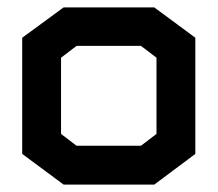

<svg xmlns="http://www.w3.org/2000/svg" viewBox="-20 -497 588 519"><path d="M397 2H152L40 -81V-395L152 -477H397L508 -395V-81ZM403 -341 361 -373H187L145 -341V-135L187 -103H361L403 -135Z"/></svg>

Font: Turret Road ExtraBold
Style: Regular
Weight: 800
Designer: Noponies
Foundry: Noponies
Version: Version 1.001; ttfautohint (v1.8)